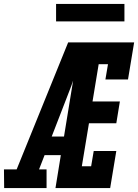

<svg xmlns="http://www.w3.org/2000/svg" viewBox="-65 -949 697 969"><path d="M170 0H-44L-45 -94H19L279 -735H612L581 -548H467L480 -625H433L402 -437H540L522 -327H384L348 -110H395L408 -187H522L491 0H215L242 -166H160L132 -94H170ZM196 -260H258L304 -542Q300 -529 295 -516Q290 -503 285 -490ZM218 -841V-929H563V-841Z"/></svg>

Font: Iosevka HT Extrabold Extended
Style: Italic
Weight: 800
Width: 7
Italic angle: -9°
Monospace: yes
Designer: Belleve Invis
Foundry: Belleve Invis
Version: Version 32.3.0; ttfautohint (v1.8.4)